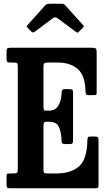

<svg xmlns="http://www.w3.org/2000/svg" viewBox="-20 -1005 570 1025"><path d="M51 -671H34.5Q21 -671 18 -675.8Q15 -680.5 15 -693V-730Q15 -743 18.8 -746.5Q22.5 -750 35 -750H470.5Q487 -750 491.5 -746Q496 -742 496 -726V-516.5Q496 -504 494.8 -500.5Q493.5 -497 480.5 -497H453Q442 -497 439.5 -501.8Q437 -506.5 436.5 -516.5Q434.5 -603.5 394.5 -637.2Q354.5 -671 290 -671H236Q222 -671 217 -667.2Q212 -663.5 212 -648.5V-438.5Q212 -414.5 219.5 -414.5H244.5Q276 -414.5 292 -442Q308 -469.5 309 -510.5Q309 -529 323.5 -529H351.5Q362.5 -529 366.2 -525.5Q370 -522 370 -511.5V-256.5Q370 -244 367 -240Q364 -236 352.5 -236H324.5Q317 -236 312.8 -240Q308.5 -244 308.5 -255.5Q307.5 -296.5 295 -325.8Q282.5 -355 243 -355H226.5Q218 -355 215 -350Q212 -345 212 -331V-100.5Q212 -85.5 216 -82.2Q220 -79 235.5 -79H280Q359 -79 401.8 -116.8Q444.5 -154.5 446.5 -256Q447 -268.5 449.5 -272.2Q452 -276 462.5 -276H486.5Q498 -276 502 -273Q506 -270 506 -258V-18Q506 -6 503 -3Q500 0 488 0H36.5Q24 0 19.5 -2.5Q15 -5 15 -18V-64.5Q15 -75.5 18.5 -77.2Q22 -79 33 -79H49.5Q67 -79 71 -83Q75 -87 75 -105V-650.5Q75 -665.5 70.5 -668.2Q66 -671 51 -671ZM146 -837.5 128 -856.5Q122.5 -862 122.2 -864Q122 -866 127.5 -872L221.5 -976.5Q229 -985 248 -985H305.5Q315.5 -985 319.8 -983Q324 -981 328.5 -976.5L424.5 -870Q430 -864.5 423.5 -858L401 -835.5Q395.5 -830 393.5 -830.2Q391.5 -830.5 385 -835L287.5 -907.5Q274.5 -917 262.5 -908L164 -834.5Q155.5 -828 146 -837.5Z"/></svg>

Font: Besley* Condensed Semi
Style: Regular
Weight: 600
Width: 3
Designer: Owen Earl
Foundry: indestructible type*
Version: Version 3.000; ttfautohint (v1.8.3)